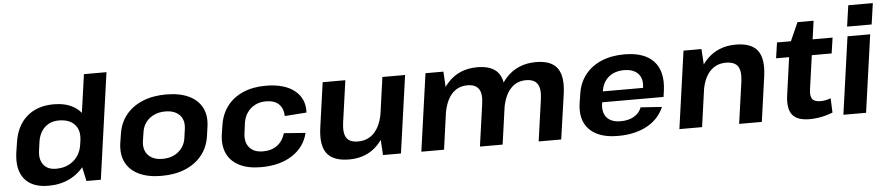

<svg xmlns="http://www.w3.org/2000/svg" viewBox="-43 -1038 6144 1332"><g transform="rotate(-5 3028.5 -372.0)"><path d="M250 10Q137 10 84 -54.5Q31 -119 47 -238L57 -302Q73 -421 145.5 -485.5Q218 -550 334 -550Q415 -550 470.5 -518.5Q526 -487 551 -429Q576 -371 565 -291L559 -252Q548 -172 506 -113.5Q464 -55 398.5 -22.5Q333 10 250 10ZM313 -103Q363 -103 401 -122Q439 -141 463.5 -176Q488 -211 494 -260L497 -280Q508 -353 471 -394Q434 -435 360 -435Q300 -435 261 -398Q222 -361 213 -294L206 -243Q196 -178 225 -140.5Q254 -103 313 -103ZM480 -160 562 -740H719L615 0H515Z M1038 10Q945 10 881.5 -20Q818 -50 789.5 -105.5Q761 -161 771 -238L781 -302Q792 -379 836 -434.5Q880 -490 952 -520Q1024 -550 1117 -550Q1211 -550 1274.5 -520Q1338 -490 1366.5 -434.5Q1395 -379 1384 -302L1375 -238Q1364 -161 1319.5 -105.5Q1275 -50 1203.5 -20Q1132 10 1038 10ZM1055 -107Q1121 -107 1165.5 -143.5Q1210 -180 1218 -241L1226 -299Q1235 -361 1201 -397Q1167 -433 1100 -433Q1057 -433 1022 -416.5Q987 -400 965 -370Q943 -340 938 -299L929 -241Q921 -180 955 -143.5Q989 -107 1055 -107Z M1730 10Q1641 10 1581 -20Q1521 -50 1494.5 -105.5Q1468 -161 1478 -238L1488 -302Q1499 -378 1541 -434Q1583 -490 1652 -520Q1721 -550 1809 -550Q1941 -550 2011.5 -493.5Q2082 -437 2077 -340L1925 -329Q1923 -383 1892.5 -412.5Q1862 -442 1802 -442Q1761 -442 1727.5 -425Q1694 -408 1672.5 -377Q1651 -346 1645 -304L1636 -236Q1627 -173 1658.5 -135.5Q1690 -98 1754 -98Q1813 -98 1852.5 -127.5Q1892 -157 1908 -211L2058 -200Q2035 -103 1948.5 -46.5Q1862 10 1730 10Z M2324 -249Q2314 -176 2336 -142.5Q2358 -109 2416 -109Q2487 -109 2531.5 -158.5Q2576 -208 2590 -301L2657 -381L2647 -312Q2625 -157 2547 -73.5Q2469 10 2345 10Q2234 10 2190 -47.5Q2146 -105 2163 -227L2207 -540H2365ZM2705 0H2580L2570 -162L2623 -540H2781Z M3705 -291Q3715 -363 3692.5 -397Q3670 -431 3613 -431Q3546 -431 3503 -382Q3460 -333 3446 -240L3379 -159L3388 -228Q3409 -383 3488 -466.5Q3567 -550 3693 -550Q3799 -550 3841 -492.5Q3883 -435 3866 -313L3821 0H3664ZM2923 -540H3048L3057 -373L3005 0H2847ZM3296 -291Q3307 -363 3284.5 -397Q3262 -431 3205 -431Q3137 -431 3094.5 -382Q3052 -333 3038 -240L2970 -159L2981 -228Q3004 -385 3082 -467.5Q3160 -550 3284 -550Q3390 -550 3432 -492.5Q3474 -435 3457 -313L3413 0H3255Z M4216 10Q4128 10 4069 -19.5Q4010 -49 3984.5 -104.5Q3959 -160 3970 -238L3980 -302Q3991 -379 4034 -434.5Q4077 -490 4147 -520Q4217 -550 4308 -550Q4448 -550 4513 -479Q4578 -408 4560 -275L4554 -232H4098L4109 -307H4440L4415 -279L4418 -310Q4427 -371 4394.5 -406Q4362 -441 4297 -441Q4231 -441 4189 -405.5Q4147 -370 4138 -308L4125 -221Q4117 -158 4148.5 -124Q4180 -90 4244 -90Q4299 -90 4337 -112.5Q4375 -135 4389 -174L4537 -164Q4501 -80 4417.5 -35Q4334 10 4216 10Z M5101 -290Q5111 -364 5088 -397.5Q5065 -431 5005 -431Q4936 -431 4892 -382Q4848 -333 4835 -240L4767 -159L4778 -228Q4801 -384 4880 -467Q4959 -550 5084 -550Q5193 -550 5236 -492.5Q5279 -435 5262 -313L5218 0H5060ZM4720 -540H4845L4855 -378L4802 0H4644Z M5551 10Q5464 10 5430.5 -33Q5397 -76 5409 -167L5458 -518L5525 -668H5637L5571 -197Q5564 -149 5579.5 -128.5Q5595 -108 5638 -108Q5655 -108 5672.5 -111.5Q5690 -115 5708 -122L5712 -22Q5690 -13 5663 -5.5Q5636 2 5607 6Q5578 10 5551 10ZM5371 -540H5758L5742 -431H5355Z M6020 -540 5944 0H5786L5862 -540ZM6057 -754 6036 -607H5865L5886 -754Z"/></g></svg>

Font: Pathway Extreme 28pt
Style: Bold Italic
Weight: 700
Italic angle: -8°
Designer: Eduardo Rodriguez Tunni
Foundry: Eduardo Rodriguez Tunni
Version: Version 1.001;gftools[0.9.26]